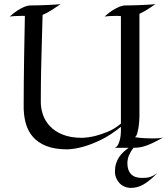

<svg xmlns="http://www.w3.org/2000/svg" viewBox="-20 -725 822 942"><path d="M752 124Q731.9 144.5 714.8 158.4Q697.8 172.4 682.4 180.9Q667 189.5 652.3 193.1Q637.7 196.8 622.1 196.8Q605 196.8 590.6 190.4Q576.2 184.1 565.9 173.1Q555.7 162.1 549.8 147.5Q543.9 132.8 543.9 116.2Q543.9 95.2 549.3 77.9Q554.7 60.5 564 46.4Q573.2 32.2 585.7 20.8Q598.1 9.3 611.8 0H543Q554.2 -3.9 560.3 -17.1Q566.4 -30.3 569.3 -44.4Q572.8 -60.5 573.2 -80.1V-103Q521.5 -61 474.6 -38.6Q427.7 -16.1 391.1 -5.9Q348.6 6.3 311 7.8Q249.5 7.8 207.8 -8.5Q166 -24.9 140.9 -54.2Q115.7 -83.5 105.2 -124.5Q94.7 -165.5 96.2 -214.8Q95.7 -255.4 96.7 -316.9Q97.2 -369.6 98.4 -450.9Q99.6 -532.2 102.1 -647H80.1Q66.4 -647 52.7 -646.2Q39.1 -645.5 27.8 -644Q50.8 -664.6 68.6 -675.3Q86.4 -686 99.1 -691.4Q113.8 -697.3 125 -698.2Q134.3 -698.2 148.4 -698.5Q162.6 -698.7 178.5 -699.2Q194.3 -699.7 210.7 -700.4Q227.1 -701.2 241 -701.9Q254.9 -702.6 264.6 -703.4Q274.4 -704.1 277.8 -705.1Q258.3 -691.4 234.6 -676.3Q210.9 -661.1 189 -651.9Q187 -589.4 185.8 -538.1Q184.6 -486.8 183.3 -445.6Q182.1 -404.3 181.6 -372.6Q181.2 -340.8 180.7 -316.9Q179.7 -261.2 180.2 -231.9Q179.2 -197.3 189.9 -164.6Q200.7 -131.8 224.9 -106Q249 -80.1 288.1 -64.5Q327.1 -48.8 382.8 -48.8Q413.1 -49.8 445.8 -57.6Q473.6 -64.5 507.3 -78.1Q541 -91.8 573.2 -118.2V-646Q566.4 -647 559.1 -647Q551.8 -647 544.9 -647Q531.2 -647 517.8 -646.2Q504.4 -645.5 493.2 -644Q516.1 -664.6 533.9 -675.3Q551.8 -686 564.5 -691.4Q579.1 -697.3 589.8 -698.2Q599.1 -698.2 613.3 -698.5Q627.4 -698.7 643.3 -699.2Q659.2 -699.7 675.5 -700.4Q691.9 -701.2 705.8 -701.9Q719.7 -702.6 729.7 -703.4Q739.7 -704.1 743.2 -705.1Q726.1 -692.9 704.8 -679.4Q683.6 -666 664.1 -657.2V-153.8Q663.6 -129.9 661.1 -109.4Q658.7 -91.8 654.5 -75Q650.4 -58.1 642.1 -51.8Q669.4 -47.9 690.4 -46.9Q711.4 -45.9 727.1 -45.9Q752.9 -45.9 764.9 -47.4Q776.9 -48.8 779.8 -49.8Q756.8 -37.1 738 -27.8Q719.2 -18.6 702.4 -12.2Q685.5 -5.9 669.9 -2.9Q654.3 0 638.2 0H634.8Q622.1 16.6 613.5 35.6Q605 54.7 605 76.2Q605 110.8 623 129.4Q641.1 147.9 675.8 147.9Q687.5 147.9 696.3 147.2Q705.1 146.5 713.6 144Q722.2 141.6 731.2 137Q740.2 132.3 752 124ZM780.8 -50.8V-51.3H781.2Q781.7 -51.8 782.2 -51.8ZM779.8 -49.8V-50.3Q780.3 -50.8 780.8 -50.8Z"/></svg>

Font: Quintessential
Style: Regular
Weight: 400
Designer: Astigmatic (AOETI)
Foundry: Astigmatic (AOETI)
Version: Version 1.000